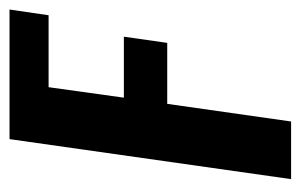

<svg xmlns="http://www.w3.org/2000/svg" viewBox="-134 -497 631 403"><g transform="rotate(-90 181.5 -295.5)"><path d="M7 0 91 -591H363L351 -509H200L178 -351H306L293 -260H165L128 0Z"/></g></svg>

Font: Alumni Sans
Style: Bold Italic
Weight: 700
Italic angle: -8°
Designer: Robert E. Leuschke
Foundry: Robert E. Leuschke
Version: Version 1.016